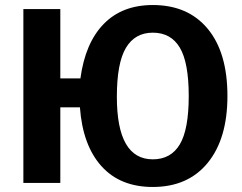

<svg xmlns="http://www.w3.org/2000/svg" viewBox="-20 -728 964 764"><path d="M588 -708Q728 -708 806.5 -613.5Q885 -519 885 -346Q885 -176 806.5 -80Q728 16 588 16Q458 16 383.5 -67Q309 -150 298 -301H220V0H73V-692H220V-416H300Q319 -557 392.5 -632.5Q466 -708 588 -708ZM588 -94Q660 -94 695.5 -153.5Q731 -213 731 -346Q731 -479 695.5 -538.5Q660 -598 588 -598Q517 -598 481 -537.5Q445 -477 445 -343Q445 -94 588 -94Z"/></svg>

Font: Fira Sans SemiBold
Style: Regular
Weight: 600
Designer: bBox Type GmbH & Carrois Corporate GbR & Edenspiekermann AG
Foundry: bBox Type GmbH & Carrois Corporate GbR & Edenspiekermann AG
Version: Version 4.301;PS 004.301;hotconv 1.0.88;makeotf.lib2.5.64775